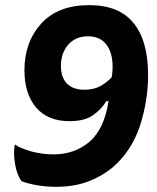

<svg xmlns="http://www.w3.org/2000/svg" viewBox="-20 -593 605 740"><path d="M37.1 -36.1Q34.2 -20.5 34.2 -2.9Q34.2 16.6 38.1 39.1Q44.9 81.1 63.5 105.5Q88.9 115.2 124 121.1Q159.2 127 196.3 127Q263.7 127 317.4 107.4Q370.1 87.9 411.1 54.7Q485.4 -7.8 518.6 -105.5Q550.8 -204.1 550.8 -303.7Q550.8 -436.5 494.1 -504.9Q438.5 -573.2 324.2 -573.2Q203.1 -573.2 138.7 -502Q74.2 -430.7 74.2 -322.3Q74.2 -232.4 118.2 -179.7Q163.1 -126 248 -126Q306.6 -126 338.9 -149.4Q372.1 -172.9 389.6 -203.1Q392.6 -203.1 398.4 -203.1Q381.8 -95.7 325.2 -46.9Q267.6 2 186.5 2Q144.5 2 102.5 -8.8Q60.5 -20.5 37.1 -36.1ZM305.7 -247.1Q261.7 -247.1 238.3 -270.5Q214.8 -294.9 214.8 -338.9Q214.8 -387.7 242.2 -419.9Q270.5 -453.1 319.3 -453.1Q364.3 -453.1 388.7 -422.9Q414.1 -391.6 414.1 -334Q414.1 -324.2 413.1 -314.5Q412.1 -303.7 410.2 -294.9Q389.6 -273.4 364.3 -259.8Q338.9 -247.1 305.7 -247.1Z"/></svg>

Font: cl
Style: Bold Italic
Weight: 400
Designer: Mitja Miklavcic
Version: Version 7.504; 2011; Build 1022